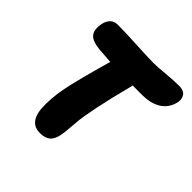

<svg xmlns="http://www.w3.org/2000/svg" viewBox="-184 -853 1054 1054"><g transform="rotate(45 343.5 -326.0)"><path d="M268.1 36.1Q190.4 36.1 180.2 -62Q175.3 -139.2 192.4 -226.8Q209.5 -314.5 266.1 -513.2Q203.6 -517.1 175.8 -520Q115.2 -525.9 95.5 -551.3Q75.7 -576.7 85.9 -627.9Q91.3 -654.3 107.7 -670.7Q124 -687 150.9 -687Q210 -687 302.7 -681.9Q395.5 -676.8 439 -676.8Q466.8 -676.8 525.9 -682.4Q585 -688 627 -688Q661.6 -688 676 -668.9Q690.4 -649.9 685.1 -620.1Q678.7 -590.3 662.4 -567.9Q646 -545.4 623.3 -533Q600.6 -520.5 575.7 -514.6Q550.8 -508.8 523.9 -508.8H444.8Q442.4 -495.6 440.9 -491.2Q410.2 -374 392.3 -286.9Q374.5 -199.7 370.8 -162.1Q367.2 -124.5 364.5 -90.6Q361.8 -56.6 357.9 -38.1Q349.6 2.4 328.4 19.3Q307.1 36.1 268.1 36.1Z"/></g></svg>

Font: Shantell Sans Bouncy
Style: Italic
Weight: 800
Italic angle: -11.31°
Designer: Stephen Nixon, Anya Danilova, Shantell Martin
Foundry: Arrow Type
Version: Version 1.006;[9816181b4]